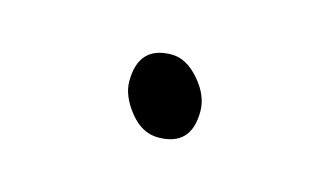

<svg xmlns="http://www.w3.org/2000/svg" viewBox="-32 -165 414 241"><g transform="rotate(15 175.0 -44.5)"><path d="M180 8Q223 8 223 -37Q223 -58 206 -77.5Q189 -97 170 -97Q127 -97 127 -51Q127 -32 143 -12Q159 8 180 8Z"/></g></svg>

Font: Klee One
Style: Regular
Weight: 400
Designer: Fontworks Inc.
Foundry: Fontworks Inc.
Version: Version 1.100